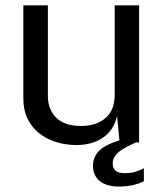

<svg xmlns="http://www.w3.org/2000/svg" viewBox="-20 -537 620 724"><path d="M266.5 10Q226 9.5 190.2 -1.8Q154.5 -13 127 -35Q99.5 -57 83.8 -89.8Q68 -122.5 68 -166V-517H160.5V-175.5Q160.5 -125 191.8 -93.5Q223 -62 286 -62Q343 -62 377.8 -91.8Q412.5 -121.5 412.5 -180.5V-517H504.5V0H431L421.5 -99Q412 -60 389.2 -36Q366.5 -12 334.8 -0.8Q303 10.5 266.5 10ZM429.5 166.5Q381 166.5 355.8 145.2Q330.5 124 330.5 87.5Q330.5 57.5 351.8 33.8Q373 10 433 -9L500 -3Q449.5 18 427.2 36.5Q405 55 405 79.5Q405 97.5 415.8 106.8Q426.5 116 451 116Q475 116 493.5 109.8Q512 103.5 522.5 97.5V146Q510.5 153.5 484.8 160Q459 166.5 429.5 166.5Z"/></svg>

Font: Public Sans Thin
Style: Regular
Weight: 400
Version: Version 2.001